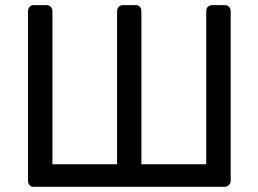

<svg xmlns="http://www.w3.org/2000/svg" viewBox="-20 -720 996 740"><path d="M87.9 -22.9V-676.8Q87.9 -686.5 94 -693.4Q100.1 -700.2 109.9 -700.2H158.2Q169.4 -700.2 175.8 -693.6Q182.1 -687 182.1 -676.8V-86.9H431.2V-676.8Q431.2 -686.5 437.5 -693.4Q443.8 -700.2 454.1 -700.2H502Q513.2 -700.2 519 -694.1Q524.9 -688 524.9 -676.8V-86.9H774.9V-676.8Q774.9 -688 781.5 -694.1Q788.1 -700.2 797.9 -700.2H845.2Q856.4 -700.2 862.8 -693.6Q869.1 -687 869.1 -676.8V-22.9Q869.1 -13.2 862.1 -6.6Q855 0 845.2 0H109.9Q100.1 0 94 -6.6Q87.9 -13.2 87.9 -22.9Z"/></svg>

Font: Rubik AZ
Style: Regular
Weight: 400
Designer: Hubert and Fischer
Foundry: Hubert & Fischer
Version: Version 2.000